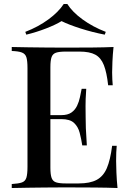

<svg xmlns="http://www.w3.org/2000/svg" viewBox="-20 -944 657 964"><path d="M550 -708Q546 -670 544.5 -634.5Q543 -599 543 -580Q543 -561 544 -544Q545 -527 546 -516H523Q516 -580 501.5 -617Q487 -654 458.5 -669.5Q430 -685 379 -685H310Q278 -685 261.5 -679.5Q245 -674 239 -657.5Q233 -641 233 -606V-102Q233 -68 239 -51Q245 -34 261.5 -28.5Q278 -23 310 -23H375Q432 -23 465.5 -41Q499 -59 516.5 -100Q534 -141 543 -212H566Q563 -183 563 -136Q563 -116 564.5 -78Q566 -40 570 0Q519 -2 455 -2.5Q391 -3 341 -3Q318 -3 282 -3Q246 -3 204.5 -2.5Q163 -2 120.5 -1.5Q78 -1 39 0V-20Q73 -22 90 -28Q107 -34 112.5 -52Q118 -70 118 -106V-602Q118 -639 112.5 -656.5Q107 -674 89.5 -680.5Q72 -687 39 -688V-708Q78 -707 120.5 -706.5Q163 -706 204.5 -705.5Q246 -705 282 -705Q318 -705 341 -705Q387 -705 445.5 -705.5Q504 -706 550 -708ZM384 -366Q384 -366 384 -356Q384 -346 384 -346H203Q203 -346 203 -356Q203 -366 203 -366ZM413 -498Q409 -441 409.5 -411Q410 -381 410 -356Q410 -331 411 -301Q412 -271 416 -214H393Q388 -247 380 -277.5Q372 -308 351.5 -327Q331 -346 288 -346V-366Q320 -366 338.5 -379Q357 -392 367 -413Q377 -434 381.5 -456.5Q386 -479 390 -498ZM318 -924Q343 -884 394.5 -846.5Q446 -809 511 -784L506 -770Q444 -782 384.5 -801Q325 -820 289 -838Q260 -820 211 -801Q162 -782 112 -770L107 -784Q172 -809 223 -846.5Q274 -884 300 -924Z"/></svg>

Font: Playfair Display Medium
Style: Regular
Weight: 500
Designer: Claus Eggers Sørensen
Foundry: Claus Eggers Sørensen
Version: Version 1.203